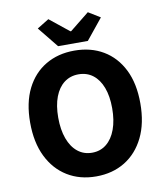

<svg xmlns="http://www.w3.org/2000/svg" viewBox="-93 -928 870 1016"><g transform="rotate(-10 342.0 -420.0)"><path d="M342 12Q254.2 12 187.6 -28.9Q120.9 -69.9 83.5 -146.1Q46.2 -222.3 46.2 -328.9Q46.2 -435.4 83.5 -510.2Q120.9 -584.9 187.6 -624.3Q254.2 -663.8 342 -663.8Q430.3 -663.8 497 -624.3Q563.6 -584.9 601 -510.2Q638.3 -435.4 638.3 -328.9Q638.3 -222.3 601 -146.1Q563.6 -69.9 497 -28.9Q430.3 12 342 12ZM342 -115.3Q386.8 -115.3 419.2 -141.5Q451.7 -167.6 469.3 -215.7Q487 -263.7 487 -328.9Q487 -394 469.3 -440.4Q451.7 -486.7 419.2 -511.6Q386.8 -536.4 342 -536.4Q297.8 -536.4 265.1 -511.6Q232.4 -486.7 214.8 -440.4Q197.1 -394 197.1 -328.9Q197.1 -263.7 214.8 -215.7Q232.4 -167.6 265.1 -141.5Q297.8 -115.3 342 -115.3ZM262.2 -701.8 172.6 -812.5 236 -851.5 340.1 -768H344.1L448.2 -851.5L511.7 -812.5L422 -701.8Z"/></g></svg>

Font: Source Sans 3 Variable
Style: Regular
Weight: 200
Designer: Paul D. Hunt
Foundry: Adobe Systems Incorporated
Version: Version 3.026